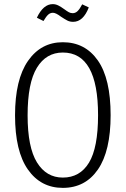

<svg xmlns="http://www.w3.org/2000/svg" viewBox="-20 -901 610 932"><path d="M517 -342Q517 -168 455.5 -78.5Q394 11 285 11Q178 11 115.5 -78Q53 -167 53 -341Q53 -515 116 -605.5Q179 -696 285 -696Q393 -696 455 -607.5Q517 -519 517 -342ZM114 -341Q114 -186 159.5 -112.5Q205 -39 285 -39Q368 -39 412 -111.5Q456 -184 456 -342Q456 -646 285 -646Q204 -646 159 -572Q114 -498 114 -341ZM276 -820Q251 -839 237 -839Q224 -839 214 -830Q204 -821 191 -799L159 -815Q190 -881 236 -881Q250 -881 263 -874.5Q276 -868 291 -857Q306 -846 314.5 -841.5Q323 -837 333 -837Q346 -837 356.5 -847Q367 -857 379 -880L411 -865Q384 -795 335 -795Q319 -795 306.5 -801.5Q294 -808 276 -820Z"/></svg>

Font: Fira Sans Extra Condensed Light
Style: Regular
Weight: 300
Width: 1
Designer: Carrois Corporate & Edenspiekermann AG
Foundry: Carrois Corporate GbR & Edenspiekermann AG
Version: Version 4.203